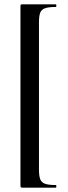

<svg xmlns="http://www.w3.org/2000/svg" viewBox="-20 -745 314 882"><path d="M74 106V-715Q74 -722 75.5 -723.5Q77 -725 83 -725Q107 -725 137 -725Q167 -725 194 -725Q221 -725 236 -725Q239 -725 239 -719Q239 -713 236 -713Q203 -713 186.5 -707Q170 -701 164.5 -686Q159 -671 159 -642V34Q159 62 164.5 77.5Q170 93 186.5 99Q203 105 236 105Q239 105 239 111Q239 117 236 117Q221 117 194 117Q167 117 137 117Q107 117 83 117Q77 117 75.5 115Q74 113 74 106Z"/></svg>

Font: Cormorant Light SemiBold
Style: Regular
Weight: 600
Version: Version 4.000